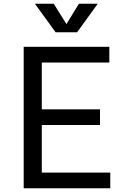

<svg xmlns="http://www.w3.org/2000/svg" viewBox="-20 -1009 671 1029"><path d="M107 0ZM571 -84V0H107V-758H566V-674H204V-423H516V-339H204V-84ZM504 -989 393 -836H278L167 -989H268L336 -880L403 -989Z"/></svg>

Font: Biryani
Style: Regular
Weight: 400
Designer: Dan Reynolds and Mathieu Réguer
Foundry: Dan Reynolds and Mathieu Réguer
Version: Version 1.004; ttfautohint (v1.1) -l 5 -r 5 -G 72 -x 0 -D la